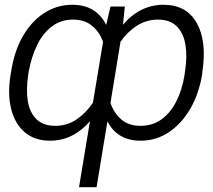

<svg xmlns="http://www.w3.org/2000/svg" viewBox="-20 -573 884 796"><path d="M307.6 203.1 353 -70.8Q319.8 -31.7 278.1 -10.7Q236.3 10.3 187.5 10.3Q124 10.3 83 -24.4Q42 -59.1 26.4 -120.8Q10.7 -182.6 23.9 -263.2L25.9 -274.4Q38.6 -359.9 74.5 -422.4Q110.4 -484.9 163.3 -519Q216.3 -553.2 279.8 -553.2Q330.1 -553.2 365.2 -531.7Q400.4 -510.3 420.4 -469.7L438 -545.9H497.6L489.7 -470.2Q523.4 -510.3 565.7 -531.7Q607.9 -553.2 658.2 -553.2Q753.4 -553.2 795.9 -477.3Q838.4 -401.4 818.8 -273.9L817.9 -263.2Q804.2 -182.6 768.3 -121.1Q732.4 -59.6 679.7 -24.7Q627 10.3 562.5 10.3Q466.8 10.3 425.3 -69.8L380.4 203.1ZM745.1 -263.2 746.6 -273.9Q756.8 -336.9 749 -386.2Q741.2 -435.5 713.1 -463.6Q685.1 -491.7 634.8 -491.7Q586.4 -491.7 546.6 -465.8Q506.8 -439.9 479.5 -399.4L438 -146Q452.6 -104 483.2 -77.6Q513.7 -51.3 563 -51.3Q612.8 -51.3 650.1 -78.6Q687.5 -106 711.7 -154.1Q735.8 -202.1 745.1 -263.2ZM98.6 -273.9 97.2 -263.7Q87.4 -202.6 95.2 -154.5Q103 -106.4 131.1 -78.9Q159.2 -51.3 209 -51.3Q258.3 -51.3 297.4 -77.9Q336.4 -104.5 365.2 -147L407.2 -399.4Q393.1 -439.9 362.1 -465.8Q331.1 -491.7 282.7 -491.7Q232.4 -491.7 195.1 -463.4Q157.7 -435.1 133.8 -386Q109.9 -336.9 98.6 -273.9Z"/></svg>

Font: Inter Display Light
Style: Italic
Weight: 300
Italic angle: -9.39999°
Designer: Rasmus Andersson
Foundry: rsms
Version: Version 4.000;git-a52131595